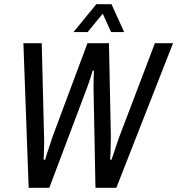

<svg xmlns="http://www.w3.org/2000/svg" viewBox="-20 -891 841 911"><path d="M116 0 91 -686H178L189 -245Q190 -233 189.5 -213.5Q189 -194 188.5 -172Q188 -150 187 -133H194Q199 -150 205.5 -170Q212 -190 218.5 -209Q225 -228 230 -244L395 -686H497L506 -245Q506 -229 505.5 -209.5Q505 -190 504.5 -170Q504 -150 503 -133H509Q515 -149 521 -168Q527 -187 533.5 -205.5Q540 -224 545 -239L715 -686H801L532 0H433L424 -461Q424 -475 424 -491.5Q424 -508 424.5 -525Q425 -542 426 -555H419Q416 -542 410.5 -525.5Q405 -509 399.5 -493Q394 -477 389 -464L214 0ZM329 -739 437 -871H509L569 -739H507L454 -856H492L396 -739Z"/></svg>

Font: Archivo Condensed
Style: Italic
Weight: 400
Width: 3
Italic angle: -10°
Designer: Hector Gatti
Foundry: Omnibus-Type
Version: Version 2.001